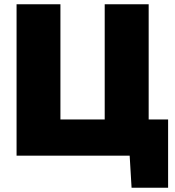

<svg xmlns="http://www.w3.org/2000/svg" viewBox="-20 -733 826 904"><path d="M599.5 151 590.5 0H58V-713H264.5V-170.5H473V-713H680V-170.5H771.5V151Z"/></svg>

Font: Commissioner ExtraBold
Style: Regular
Weight: 800
Designer: Kostas Bartsokas
Foundry: Kostas Bartsokas
Version: Version 1.000; ttfautohint (v1.8.3)